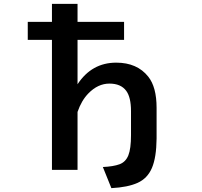

<svg xmlns="http://www.w3.org/2000/svg" viewBox="-20 -850 1040 989"><path d="M553.7 119.1 509.8 10.3Q564 7.8 595.7 -3.9Q627.4 -15.6 641.1 -49.8Q654.8 -84 654.8 -153.8V-277.3Q654.8 -348.6 630.4 -381.8Q603 -419.4 543.5 -419.4Q484.4 -419.4 435.1 -368.7Q399.4 -332 379.4 -273.4V24.9H247.6V-644.5H123V-737.3H247.6V-830.1H379.4V-737.3H619.1V-644.5H379.4V-416Q452.6 -527.3 578.6 -527.3Q686.5 -527.3 743.7 -455.1Q786.6 -401.4 786.6 -294.4V-136.2Q785.6 -39.1 762.7 14.9Q739.7 68.8 689 91.8Q638.2 114.7 553.7 119.1Z"/></svg>

Font: FORM UDPGothic
Style: Bold
Weight: 700
Foundry: Pronama LLC
Version: Version 1.051